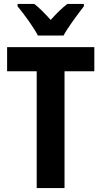

<svg xmlns="http://www.w3.org/2000/svg" viewBox="-20 -953 514 973"><path d="M172 -773H302C325 -816 375 -882 405 -921V-933H321C293 -911 268 -887 237 -852C207 -885 180 -913 154 -933H69V-921C101 -883 151 -814 172 -773ZM307 0V-592H458V-714H16V-592H166V0Z"/></svg>

Font: Noto Sans Thai Looped Condensed
Style: Bold
Weight: 700
Width: 3
Designer: Sasikarn Vongin, Ben Mitchell
Foundry: The Fontpad Ltd
Version: Version 1.001